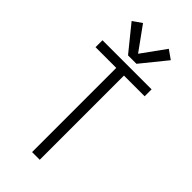

<svg xmlns="http://www.w3.org/2000/svg" viewBox="-297 -1031 1095 1095"><g transform="rotate(45 250.0 -484.0)"><path d="M219 0V-679H52V-735H448V-679H281V0ZM216 -777 92 -930 146 -968 250 -824 354 -968 408 -930 284 -777Z"/></g></svg>

Font: Iosevka SS01 Light
Style: Regular
Weight: 300
Monospace: yes
Designer: Belleve Invis
Foundry: Belleve Invis
Version: 2.3.3; ttfautohint (v1.8.3)